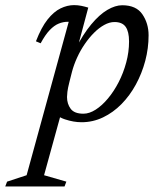

<svg xmlns="http://www.w3.org/2000/svg" viewBox="-110 -456 610 732"><path d="M154.5 -143Q148.5 -119.5 147 -106.2Q145.5 -93 145.5 -86Q145.5 -60 159.5 -41.2Q173.5 -22.5 208 -22.5Q230.5 -22.5 254.8 -38Q279 -53.5 301.8 -80.8Q324.5 -108 342.5 -143Q360.5 -178 371.2 -217.8Q382 -257.5 382 -298Q382 -335.5 369 -353.8Q356 -372 326.5 -372Q307.5 -372 287.5 -361Q267.5 -350 248.5 -331Q229.5 -312 212.8 -287.5Q196 -263 183.8 -236Q171.5 -209 164.5 -182.5ZM88.5 -36.5H126.5L58 212L143 236.5L136 255H-90L-83 236.5L-8.5 212L152 -373Q151.5 -373 150.8 -373Q150 -373 149 -373Q131 -373 113.8 -366Q96.5 -359 79.5 -341.2Q62.5 -323.5 45 -291L27 -298.5Q47.5 -351.5 71.2 -381.5Q95 -411.5 120.8 -424Q146.5 -436.5 172.5 -436.5Q186 -436.5 199.8 -433.8Q213.5 -431 226.5 -427L179.5 -251L176 -266Q206.5 -325.5 237.8 -363Q269 -400.5 299.2 -418.2Q329.5 -436 356 -436Q409.5 -436 433 -401.2Q456.5 -366.5 456.5 -321.5Q456.5 -272 443.8 -224Q431 -176 408 -133.8Q385 -91.5 353.2 -59.2Q321.5 -27 282.8 -8.5Q244 10 201 10Q170.5 10 137.5 -1Q104.5 -12 88.5 -36.5Z"/></svg>

Font: Newsreader Text
Style: Italic
Weight: 400
Italic angle: -17°
Designer: Hugues Gentile
Foundry: Production Type
Version: Version 1.001